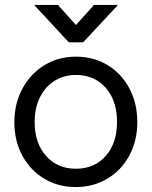

<svg xmlns="http://www.w3.org/2000/svg" viewBox="-20 -746 613 776"><path d="M38 -252Q38 -327 70.5 -387.5Q103 -448 159.5 -482.5Q216 -517 287 -517Q358 -517 414.5 -483Q471 -449 503 -388.5Q535 -328 535 -253Q535 -178 503 -118Q471 -58 414 -24Q357 10 286 10Q215 10 158.5 -24Q102 -58 70 -117.5Q38 -177 38 -252ZM453 -253Q453 -339 407.5 -391Q362 -443 287 -443Q238 -443 200 -419Q162 -395 141 -352Q120 -309 120 -253Q120 -168 166 -116Q212 -64 287 -64Q362 -64 407.5 -116Q453 -168 453 -253ZM118 -726H214L287 -645L360 -726H457L316 -575H258Z"/></svg>

Font: Bellota Text
Style: Bold
Weight: 700
Designer: Kemie Guaida
Foundry: Kemie Guaida
Version: Version 4.001